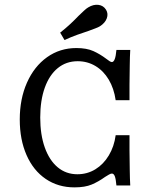

<svg xmlns="http://www.w3.org/2000/svg" viewBox="-20 -787 660 818"><path d="M64.2 -277.8Q64.2 -365.8 95 -435.1Q125.8 -504.3 180.5 -543.3Q235.3 -582.3 305.3 -582.3Q349.3 -582.3 377.9 -569.3Q406.4 -556.4 433.1 -536.2Q440.4 -530.6 446.5 -526.6Q452.5 -522.6 456.6 -522.6Q463.9 -522.6 468.8 -535.1Q473.6 -547.5 476 -574.2H534.9Q533.2 -545.7 532.8 -509.6Q532.4 -473.6 531.7 -425.5V-360.1H472.8Q465.6 -410.3 443.3 -447.7Q421 -485.2 386.8 -505.7Q352.5 -526.2 311 -526.2Q262.1 -526.2 226.3 -497Q190.4 -467.8 170.9 -413.7Q151.4 -359.6 151.4 -286.3Q151.4 -213 170.9 -158.4Q190.4 -103.8 225.9 -74.2Q261.4 -44.6 309.5 -44.6Q351.8 -44.6 386.4 -65.8Q421.1 -87.1 443.7 -125Q466.4 -162.9 472.8 -210.9H531.7V-147Q532.4 -99.6 532.8 -62.8Q533.2 -26 534.9 3.2H476Q473.6 -24.3 469.2 -35.9Q464.7 -47.6 456.6 -47.6Q451.7 -47.6 444 -43.1Q436.4 -38.7 427.5 -33.1Q399.4 -12.9 370.7 -0.8Q341.9 11.3 297.2 11.3Q227.8 11.3 174.9 -24.6Q122 -60.5 93.1 -126.3Q64.2 -192.1 64.2 -277.8ZM357.8 -655.5Q372.3 -661 385.4 -665.8Q398.4 -670.6 405.3 -674.8Q427.6 -688.9 434.9 -708.7Q442.2 -728.5 431.8 -745.5Q420.6 -763.6 399.4 -766.3Q378.2 -769 356 -755.6Q348.3 -751.3 337.8 -741.4Q327.3 -731.4 314.9 -719.7Q298.7 -702.7 279.8 -685Q260.8 -667.3 236.3 -647.9L254.9 -616.4Q282.6 -629.3 308.9 -638.7Q335.1 -648.1 357.8 -655.5Z"/></svg>

Font: Playfair Micro SmCond SmLight
Style: Regular
Weight: 360
Width: 4
Designer: Claus Eggers Sørensen
Foundry: Claus Eggers Sørensen
Version: Version 2.100;Glyphs 3.2 (3219)